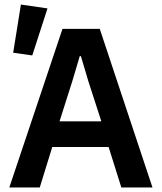

<svg xmlns="http://www.w3.org/2000/svg" viewBox="-20 -825 712 845"><path d="M651 0H514L458 -178H210L155 0H21L255 -698H419ZM426 -291 369 -467 336 -578H331L298 -467L242 -291ZM189 -788 122 -581 38 -593 72 -805Z"/></svg>

Font: IBM Plex Sans SemiBold
Style: Regular
Weight: 600
Designer: Mike Abbink, Paul van der Laan, Pieter van Rosmalen
Foundry: Bold Monday
Version: Version 3.201